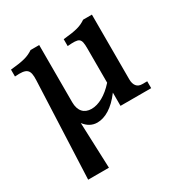

<svg xmlns="http://www.w3.org/2000/svg" viewBox="-175 -644 998 1041"><g transform="rotate(-30 324.0 -123.5)"><path d="M544 -101V-506H489C457 -484 428 -475 345 -467V-424C421 -430 431 -425 431 -358V-145C383 -91 332 -64 288 -64C242 -64 214 -93 214 -148V-506H160C127 -484 98 -475 15 -467V-424C91 -430 108 -416 105 -349L79 259H209L198 -27C219 1 246 16 278 16C326 16 380 -14 431 -83V0H623V-43H591C561 -43 544 -64 544 -101Z"/></g></svg>

Font: LT Superior Serif Semibold
Style: Regular
Weight: 600
Designer: Daniel Lyons
Foundry: LyonsType
Version: Version 2.120;FEAKit 1.0